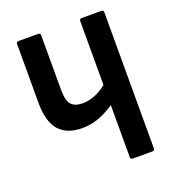

<svg xmlns="http://www.w3.org/2000/svg" viewBox="-122 -748 755 841"><g transform="rotate(-20 255.0 -327.5)"><path d="M192.2 -200.8Q122.7 -200.8 85.8 -240.9Q48.9 -281.1 48.9 -371.3V-644.1Q48.9 -655 59.3 -655H149.9Q161.3 -655 161.3 -644.1V-387.6Q161.3 -340.8 177.9 -321.6Q194.5 -302.4 231.2 -302.4Q263 -302.4 295.5 -317.1Q328 -331.7 354.7 -356.5V-261Q322.5 -236.8 281 -218.8Q239.6 -200.8 192.2 -200.8ZM353.6 0Q343.2 0 343.2 -10.9V-644.1Q343.2 -655 353.6 -655H445.2Q455.6 -655 455.6 -644.1V-10.9Q455.6 0 445.2 0Z"/></g></svg>

Font: Sofia Sans Condensed
Style: Regular
Weight: 400
Designer: Botio Nikoltchev, Ani Petrova
Foundry: lettersoup
Version: Version 4.100